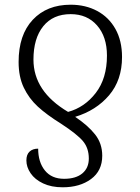

<svg xmlns="http://www.w3.org/2000/svg" viewBox="-20 -566 596 815"><path d="M498 -324Q498 -226 443 -161.5Q388 -97 299 -70Q353 -34 383.5 4.5Q414 43 414 95Q414 159 366.5 194Q319 229 246 229Q198 229 163 212.5Q128 196 110 169.5Q92 143 92 115Q92 90 105.5 77.5Q119 65 142 65Q142 122 170.5 157.5Q199 193 252 193Q302 193 329.5 170Q357 147 357 107Q357 63 332.5 33.5Q308 4 239 -41Q178 -79 140.5 -113.5Q103 -148 81 -194Q59 -240 59 -303Q59 -418 119 -482Q179 -546 280 -546Q343 -546 392.5 -519.5Q442 -493 470 -443Q498 -393 498 -324ZM122 -313Q122 -178 269 -91Q339 -110 386.5 -171.5Q434 -233 434 -330Q434 -410 392 -458Q350 -506 280 -506Q205 -506 163.5 -454.5Q122 -403 122 -313Z"/></svg>

Font: Noto Serif Light
Style: Regular
Weight: 300
Designer: Monotype Design Team
Foundry: Monotype Imaging Inc.
Version: Version 1.001